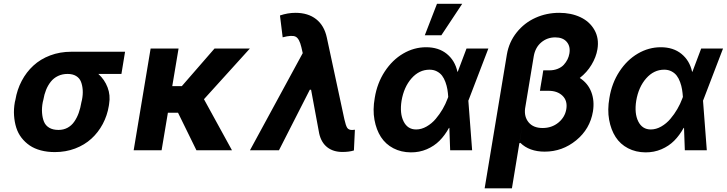

<svg xmlns="http://www.w3.org/2000/svg" viewBox="-20 -806 3899 1030"><path d="M59.7 -258.5 62.5 -269.9Q71.7 -325.3 96.6 -372.3Q121.4 -419.4 159.3 -454.2Q197.1 -489 249.3 -508.7Q301.5 -528.4 362.2 -528.4H650.9L631.4 -409.4H507.5Q540.8 -379.6 557 -337.4Q573.2 -295.1 565.3 -248.6L563.9 -238.6Q555.4 -186.1 531.2 -140.8Q507.1 -95.5 470.3 -62Q433.6 -28.4 383 -9.2Q332.4 9.9 274.1 9.9Q233.3 9.9 198.9 0.7Q164.4 -8.5 139.2 -25.7Q114 -43 95.3 -67.1Q76.7 -91.3 67.3 -121.1Q57.9 -150.9 55.4 -185.7Q52.9 -220.5 59.7 -258.5ZM212.4 -269.9 209.5 -258.5Q203.5 -227.6 205.6 -200.3Q207.7 -172.9 216.1 -152.7Q224.4 -132.5 244.1 -120.7Q263.8 -109 293.7 -109Q320.7 -109 342.2 -120.6Q363.6 -132.1 378.2 -153.1Q392.8 -174 402.2 -200.1Q411.6 -226.2 416.9 -258.5L419.7 -269.9Q425.4 -298.3 423.7 -323.5Q421.9 -348.7 414.2 -367.9Q406.6 -387.1 388.3 -398.3Q370 -409.4 342.7 -409.4Q314.3 -409.4 291.2 -398.4Q268.1 -387.4 252.5 -367.7Q236.9 -348 227.1 -323.7Q217.3 -299.4 212.4 -269.9Z M937.9 -545.5 904.1 -343.8H955.3L1130.7 -545.5H1320.3L1074.2 -273.8L1224.4 0H1033.7L935 -201.3H880.7L846.9 0H697.1L788 -545.5Z M1817.1 9.2Q1767.8 9.2 1735.6 -16Q1703.5 -41.2 1692.5 -89.1L1648.8 -324.6H1642L1476.6 0H1321L1604 -521L1596.6 -553.3Q1585.9 -598.7 1566.4 -609Q1546.9 -619.3 1496.4 -605.8L1481.9 -723Q1523.8 -737.2 1565 -737.2Q1632.8 -737.2 1676.1 -703.1Q1719.5 -669 1733.3 -604.4L1827.4 -166.2Q1834.9 -132.5 1842.5 -120.6Q1850.1 -108.7 1868.6 -108.7Q1871.4 -108.7 1877.3 -109.4Q1883.2 -110.1 1883.9 -110.1L1878.6 1.1Q1853.3 9.2 1817.1 9.2Z M2183.9 11.4Q2131.7 11 2090.2 -10.7Q2048.7 -32.3 2023.6 -71Q1998.6 -109.7 1988.8 -163.4Q1979 -217 1990.4 -280.9Q2003.2 -360.1 2044 -422.4Q2084.9 -484.7 2142.9 -518.6Q2201 -552.6 2266 -552.6Q2333.1 -552.6 2377 -516.9Q2420.8 -481.2 2433.9 -421.2H2435.7L2482.6 -545.5H2599.8L2494.7 -271.3L2492.5 -266L2512.8 0H2394.9L2390.6 -120L2388.5 -119.7Q2366.5 -79.9 2337.9 -51.1Q2309.3 -22.4 2269.5 -5.3Q2229.8 11.7 2183.9 11.4ZM2384.6 -285.9Q2383.2 -307.9 2380 -326.9Q2376.8 -345.9 2369.5 -365.9Q2362.2 -386 2351.6 -400Q2340.9 -414.1 2323.7 -423.1Q2306.5 -432.2 2284.4 -432.2Q2228.7 -432.2 2187.7 -385.7Q2146.7 -339.1 2134.2 -265.6Q2123.6 -197.8 2145.1 -154.7Q2166.5 -111.5 2212.4 -111.5Q2240.8 -111.5 2268.5 -127.3Q2296.2 -143.1 2317.5 -168.3Q2338.8 -193.5 2354.8 -221.1Q2370.7 -248.6 2380.7 -275.9ZM2258.9 -616.8 2324.2 -785.5H2459.5L2347.7 -616.8Z M2980.1 -737.2Q3043.7 -737.2 3093.6 -713.8Q3143.5 -690.3 3169 -645.2Q3194.6 -600.1 3185 -541.9Q3177.9 -499.3 3153.2 -458.5Q3128.6 -417.6 3090.2 -387.8Q3133.9 -359.7 3152 -312.5Q3170.1 -265.3 3160.9 -208.1Q3145.2 -114 3071 -53.3Q2996.8 7.5 2902 7.5Q2819.6 7.5 2771.3 -39.8L2766.3 -37.6L2782.7 -137.8L2726.2 204.5H2579.9L2699.2 -513.8Q2710.6 -580.6 2751.8 -632.1Q2793 -683.6 2852.5 -710.4Q2911.9 -737.2 2980.1 -737.2ZM2893.1 -420.5 2894.5 -428.6H2926.5Q2951.7 -428.6 2971.9 -436.8Q2992.2 -445 3004.6 -458.6Q3017 -472.3 3024.3 -487.2Q3031.6 -502.1 3034.4 -518.1Q3041.2 -556.5 3020.6 -581Q3000 -605.5 2958.8 -605.5Q2915.5 -605.5 2883.5 -578.5Q2851.6 -551.5 2843.4 -504.6L2796.9 -224.1Q2791.2 -179.3 2816.2 -149.3Q2841.3 -119.3 2891 -119.3Q2940.3 -119.3 2975.7 -148.4Q3011 -177.6 3018.1 -220.9Q3025.2 -265.6 2997.7 -292.3Q2970.2 -318.9 2922.9 -318.9H2876.4L2878.9 -333.1H2878.6L2890.3 -402Z M3442.8 11.4Q3390.6 11 3349.1 -10.7Q3307.5 -32.3 3282.5 -71Q3257.5 -109.7 3247.7 -163.4Q3237.9 -217 3249.3 -280.9Q3262.1 -360.1 3302.9 -422.4Q3343.7 -484.7 3401.8 -518.6Q3459.9 -552.6 3524.9 -552.6Q3592 -552.6 3635.8 -516.9Q3679.7 -481.2 3692.8 -421.2H3694.6L3741.5 -545.5H3858.7L3753.6 -271.3L3751.4 -266L3771.7 0H3653.8L3649.5 -120L3647.4 -119.7Q3625.4 -79.9 3596.8 -51.1Q3568.2 -22.4 3528.4 -5.3Q3488.6 11.7 3442.8 11.4ZM3643.5 -285.9Q3642 -307.9 3638.8 -326.9Q3635.7 -345.9 3628.4 -365.9Q3621.1 -386 3610.4 -400Q3599.8 -414.1 3582.6 -423.1Q3565.3 -432.2 3543.3 -432.2Q3487.6 -432.2 3446.6 -385.7Q3405.5 -339.1 3393.1 -265.6Q3382.5 -197.8 3403.9 -154.7Q3425.4 -111.5 3471.2 -111.5Q3499.6 -111.5 3527.3 -127.3Q3555 -143.1 3576.3 -168.3Q3597.7 -193.5 3613.6 -221.1Q3629.6 -248.6 3639.6 -275.9Z"/></svg>

Font: Karasuma Gothic
Style: Bold Italic
Weight: 700
Italic angle: 9.39998°
Designer: Rasmus Andersson / Ryoko Nishizuka
Foundry: Genbu
Version: Version 1.00